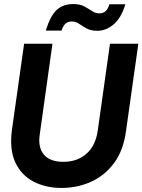

<svg xmlns="http://www.w3.org/2000/svg" viewBox="-20 -916 703 948"><path d="M284 12Q205 12 144.5 -20Q84 -52 55 -115.5Q26 -179 39 -275L99 -700H239L176 -250Q167 -189 196.5 -153Q226 -117 293 -117Q362 -117 407.5 -157.5Q453 -198 463 -274L523 -700H663L602 -268Q589 -172 542.5 -110Q496 -48 428.5 -18Q361 12 284 12ZM461 -764Q428 -764 407.5 -775.5Q387 -787 370.5 -798.5Q354 -810 334 -810Q297 -810 284 -765H206Q229 -839 260.5 -867.5Q292 -896 341 -896Q375 -896 396 -884.5Q417 -873 434 -861.5Q451 -850 471 -850Q508 -850 520 -895H599Q579 -828 541.5 -796Q504 -764 461 -764Z"/></svg>

Font: Host Grotesk ExtraBold
Style: Italic
Weight: 800
Italic angle: -8°
Designer: Doğukan Karapınar
Foundry: Element Type
Version: Version 1.003; ttfautohint (v1.8.4.7-5d5b)